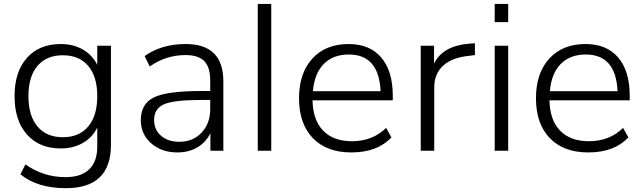

<svg xmlns="http://www.w3.org/2000/svg" viewBox="-20 -774 3309 986"><path d="M318.4 192.4Q171.9 192.4 85 121.1L110.4 70.3Q203.1 135.7 316.4 135.7Q396.5 135.7 438 95.7Q479.5 55.7 479.5 -21.5V-119.1Q455.1 -68.4 405.8 -40Q356.4 -11.7 292 -11.7Q181.6 -11.7 118.2 -83.5Q54.7 -155.3 54.7 -280.3Q54.7 -405.3 118.2 -476.6Q181.6 -547.9 292 -547.9Q356.4 -547.9 405.8 -519.5Q455.1 -491.2 479.5 -440.4V-539.1H549.8V-30.3Q549.8 192.4 318.4 192.4ZM172.4 -435.5Q126 -380.9 126 -280.3Q126 -179.7 172.4 -124.5Q218.8 -69.3 302.7 -69.3Q386.7 -69.3 433.1 -124.5Q479.5 -179.7 479.5 -280.3Q479.5 -380.9 433.1 -435.5Q386.7 -490.2 302.7 -490.2Q218.8 -490.2 172.4 -435.5Z M890.6 8.8Q809.6 8.8 756.3 -38.1Q703.1 -85 703.1 -156.2Q703.1 -240.2 769.5 -273.4Q835.9 -306.6 1012.7 -306.6H1059.6V-360.4Q1059.6 -428.7 1029.3 -460Q999 -491.2 932.6 -491.2Q832 -491.2 749 -432.6L722.7 -486.3Q809.6 -547.9 933.6 -547.9Q1127 -547.9 1127 -356.4V0H1060.5V-89.8Q1038.1 -43.9 994.1 -17.6Q950.2 8.8 890.6 8.8ZM771.5 -158.2Q771.5 -107.4 807.1 -76.7Q842.8 -45.9 901.4 -45.9Q970.7 -45.9 1015.1 -92.8Q1059.6 -139.6 1059.6 -213.9V-260.7H1013.7Q872.1 -260.7 821.8 -238.3Q771.5 -215.8 771.5 -158.2Z M1303.7 0V-753.9H1373V0Z M1784.2 8.8Q1657.2 8.8 1586.4 -64.9Q1515.6 -138.7 1515.6 -269.5Q1515.6 -398.4 1584 -473.1Q1652.3 -547.9 1770.5 -547.9Q1878.9 -547.9 1938 -478.5Q1997.1 -409.2 1997.1 -281.2V-258.8H1585Q1586.9 -157.2 1639.6 -103Q1692.4 -48.8 1787.1 -48.8Q1893.6 -48.8 1962.9 -117.2L1990.2 -68.4Q1918 8.8 1784.2 8.8ZM1586.9 -305.7H1934.6Q1925.8 -494.1 1771.5 -494.1Q1690.4 -494.1 1642.6 -445.3Q1594.7 -396.5 1586.9 -305.7Z M2140.6 0V-539.1H2209V-447.3Q2252.9 -538.1 2388.7 -549.8L2418.9 -551.8V-491.2L2388.7 -487.3Q2300.8 -478.5 2255.4 -436.5Q2210 -394.5 2210 -324.2V0Z M2520.5 -660.2V-753.9H2589.8V-660.2ZM2520.5 0V-539.1H2589.8V0Z M3001 8.8Q2874 8.8 2803.2 -64.9Q2732.4 -138.7 2732.4 -269.5Q2732.4 -398.4 2800.8 -473.1Q2869.1 -547.9 2987.3 -547.9Q3095.7 -547.9 3154.8 -478.5Q3213.9 -409.2 3213.9 -281.2V-258.8H2801.8Q2803.7 -157.2 2856.4 -103Q2909.2 -48.8 3003.9 -48.8Q3110.4 -48.8 3179.7 -117.2L3207 -68.4Q3134.8 8.8 3001 8.8ZM2803.7 -305.7H3151.4Q3142.6 -494.1 2988.3 -494.1Q2907.2 -494.1 2859.4 -445.3Q2811.5 -396.5 2803.7 -305.7Z"/></svg>

Font: Min Sans Light
Style: Regular
Weight: 300
Designer: Jinseong-Kim, NotoSansCJK, Nunito
Foundry: Jinseong-Kim
Version: Version 1.400;Glyphs 3.1.2 (3151)